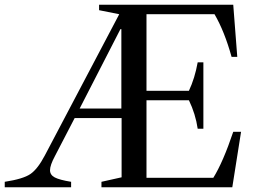

<svg xmlns="http://www.w3.org/2000/svg" viewBox="-42 -790 1091 810"><path d="M-22 0V-23Q56 -35 86.5 -56Q117 -77 147 -134L461 -730L376 -747V-770H942L959 -550H935Q905 -658 863 -730H576V-407H755Q780 -460 792 -527H816V-247H792Q783 -309 755 -367H576V-40H858Q899 -106 942 -234H975L938 0H386V-23L471 -42V-292H273L190 -132Q169 -93 169 -72Q169 -52 189 -41.5Q209 -31 258 -23V0ZM294 -332H470V-667H466Z"/></svg>

Font: Libre Caslon Text
Style: Regular
Weight: 400
Designer: Pablo Impallari, Rodrigo Fuenzalida
Foundry: Pablo Impallari, Rodrigo Fuenzalida
Version: Version 1.002